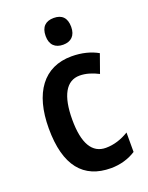

<svg xmlns="http://www.w3.org/2000/svg" viewBox="-144 -827 704 911"><g transform="rotate(-20 208.5 -371.5)"><path d="M243 -753C202 -753 178 -731 178 -685C178 -640 203 -618 243 -618C282 -618 307 -640 307 -685C307 -731 284 -753 243 -753ZM256 10C303 10 347 -3 382 -26V-124C346 -102 307 -89 266 -89C197 -89 161 -149 161 -269C161 -390 197 -454 265 -454C296 -454 328 -444 359 -428L392 -521C357 -541 312 -553 260 -553C119 -553 42 -447 42 -268C42 -79 118 10 256 10Z"/></g></svg>

Font: Noto Sans Lao UI Cond SemBd
Style: Regular
Weight: 600
Width: 3
Designer: Monotype Design Team
Foundry: Monotype Imaging Inc.
Version: Version 2.000